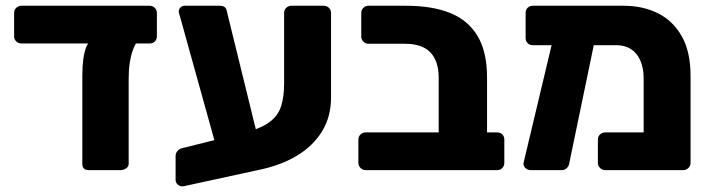

<svg xmlns="http://www.w3.org/2000/svg" viewBox="-20 -591 2473 667"><path d="M288 0Q266 0 266 -22V-329Q266 -393 279.5 -427Q293 -461 323 -461H483Q458 -461 442.5 -419.5Q427 -378 427 -318V-22Q427 -12 418 -6Q409 0 399 0ZM55 -440Q44 -440 36.5 -447Q29 -454 29 -465V-546Q29 -557 36.5 -564Q44 -571 55 -571H500Q510 -571 517.5 -564Q525 -557 525 -546V-465Q525 -455 518.5 -447.5Q512 -440 500 -440Z M618 56Q607 58 598.5 51Q590 44 590 34V-49Q590 -59 596.5 -66.5Q603 -74 612 -76L832 -131Q887 -145 916.5 -167Q946 -189 956.5 -222Q967 -255 967 -300V-547Q967 -557 974.5 -564Q982 -571 992 -571H1104Q1115 -571 1122.5 -564Q1130 -557 1130 -546V-252Q1130 -186 1099 -135Q1068 -84 1010.5 -49.5Q953 -15 871 1ZM747 -24 606 -531Q604 -539 602.5 -543Q601 -547 601 -551Q601 -559 607 -565Q613 -571 621 -571H744Q763 -571 767 -556L892 -47Z M1250 0Q1240 0 1232.5 -7.5Q1225 -15 1225 -25V-106Q1225 -117 1232.5 -124Q1240 -131 1250 -131H1504V-321Q1504 -378 1475.5 -408.5Q1447 -439 1386 -439H1260Q1250 -439 1242.5 -446.5Q1235 -454 1235 -464V-546Q1235 -557 1242.5 -564Q1250 -571 1260 -571H1391Q1481 -571 1543.5 -546Q1606 -521 1639 -466Q1672 -411 1672 -321V-131H1707Q1718 -131 1725 -124Q1732 -117 1732 -106V-25Q1732 -15 1725 -7.5Q1718 0 1707 0Z M2122 -434H1831Q1820 -434 1813 -441Q1806 -448 1806 -459V-546Q1806 -557 1813 -564Q1820 -571 1831 -571H2147Q2213 -571 2265.5 -545Q2318 -519 2348.5 -465Q2379 -411 2379 -327V-25Q2379 -15 2371.5 -7.5Q2364 0 2353 0H2082Q2072 0 2064.5 -7.5Q2057 -15 2057 -25V-106Q2057 -117 2064.5 -124Q2072 -131 2082 -131H2216V-319Q2216 -356 2204 -382Q2192 -408 2171 -421Q2150 -434 2122 -434ZM1823 0Q1813 0 1805 -7.5Q1797 -15 1799 -26L1905 -471Q1907 -481 1914 -488Q1921 -495 1931 -494L2025 -493Q2036 -493 2044 -484Q2052 -475 2049 -464L1958 -26Q1957 -15 1949.5 -7.5Q1942 0 1932 0Z"/></svg>

Font: Rubik
Style: Bold
Weight: 700
Designer: Hubert and Fischer
Foundry: Hubert and Fischer
Version: Version 2.300;gftools[0.9.30]